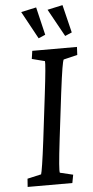

<svg xmlns="http://www.w3.org/2000/svg" viewBox="-61 -944 474 980"><g transform="rotate(-5 176.5 -454.5)"><path d="M40 0H269L277 -42L210 -58C207 -67 210 -112 224 -229L252 -460C267 -580 275 -624 280 -632L351 -649L353 -690H124L118 -649L184 -632C186 -623 181 -567 168 -460L140 -229C127 -124 118 -69 114 -58L43 -42ZM85 -892 162 -751 197 -766 163 -909ZM220 -892 298 -751 333 -766 298 -909Z"/></g></svg>

Font: TPK Tissa Web
Style: Italic
Weight: 400
Italic angle: -7°
Designer: Jacques Le Bailly, Suppakit Chalermlarp | Katatrad Co.,Ltd.
Foundry: Jacques Le Bailly, Cadson Demak Co.,Ltd.
Version: Version 5.000;Glyphs 3.1.2 (3151)